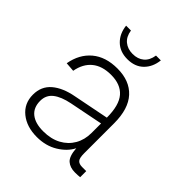

<svg xmlns="http://www.w3.org/2000/svg" viewBox="-204 -864 1008 1008"><g transform="rotate(45 300.0 -360.5)"><path d="M233 12Q157 12 109 -27Q61 -66 61 -131Q61 -193 104.5 -230Q148 -267 224 -281L421 -320Q421 -412 385 -453.5Q349 -495 278 -495Q212 -495 172.5 -462.5Q133 -430 122 -369L70 -373Q84 -452 137.5 -497Q191 -542 278 -542Q369 -542 419 -487.5Q469 -433 469 -326V-103Q469 -68 479.5 -56.5Q490 -45 512 -45H543V0Q538 1 526.5 1.5Q515 2 506 2Q469 2 447 -17.5Q425 -37 421 -93Q399 -49 349 -18.5Q299 12 233 12ZM235 -33Q293 -33 334.5 -55.5Q376 -78 398.5 -117Q421 -156 421 -206V-277L235 -240Q175 -228 143 -203Q111 -178 111 -135Q111 -85 143.5 -59Q176 -33 235 -33ZM280 -613Q225 -613 191 -646Q157 -679 151 -733H187Q193 -693 218 -672.5Q243 -652 280 -652Q318 -652 342.5 -672.5Q367 -693 373 -733H409Q403 -679 369.5 -646Q336 -613 280 -613Z"/></g></svg>

Font: Geist Mono ExtraLight
Style: Regular
Weight: 200
Monospace: yes
Designer: Basement.studio, Andrés Briganti, Mateo Zaragoza
Foundry: Basement.studio, Vercel, Andrés Briganti, Guido Ferreyra, Mateo Zaragoza
Version: Version 1.500; ttfautohint (v1.8.4.7-5d5b)